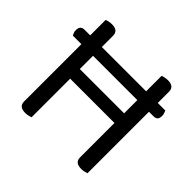

<svg xmlns="http://www.w3.org/2000/svg" viewBox="-151 -782 956 956"><g transform="rotate(45 327.0 -304.0)"><path d="M569 -2Q563 0 553 2.5Q543 5 531 5Q487 5 487 -32V-274H175V-2Q169 0 159 2.5Q149 5 137 5Q93 5 93 -32V-435H33Q30 -440 27 -447.5Q24 -455 24 -465Q24 -497 53 -497H93V-606Q98 -608 108.5 -610.5Q119 -613 131 -613Q175 -613 175 -576V-497H487V-606Q492 -608 502.5 -610.5Q513 -613 525 -613Q569 -613 569 -576V-497H622Q624 -492 627 -484.5Q630 -477 630 -467Q630 -449 622.5 -442Q615 -435 601 -435H569ZM487 -342V-435H175V-342Z"/></g></svg>

Font: Baloo 2
Style: Regular
Weight: 400
Designer: Sarang Kulkarni and Ek Type
Foundry: Ek Type
Version: Version 1.640;hotconv 1.0.111;makeotfexe 2.5.65597; ttfautoh